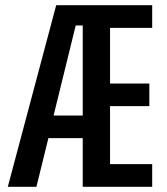

<svg xmlns="http://www.w3.org/2000/svg" viewBox="-20 -718 640 738"><path d="M298 0H565V-87H403V-310H554V-397H403V-611H565V-698H196L10 0H120L166 -187H298ZM298 -620V-274H186L271 -620Z"/></svg>

Font: IBM Plex Mono Medm
Style: Regular
Weight: 500
Monospace: yes
Designer: Mike Abbink, Paul van der Laan, Pieter van Rosmalen
Foundry: Bold Monday
Version: Version 2.004